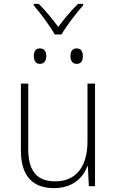

<svg xmlns="http://www.w3.org/2000/svg" viewBox="-20 -962 603 992"><path d="M263 -784H298C322 -827 374 -894 410 -935V-942H383C346 -906 310 -862 281 -823C252 -862 215 -908 180 -942H154V-935C188 -895 239 -827 263 -784ZM376 -632C400 -632 408 -649 408 -672C408 -695 399 -712 376 -712C354 -712 344 -696 344 -672C344 -649 354 -632 376 -632ZM186 -632C210 -632 219 -650 219 -672C219 -695 210 -712 186 -712C164 -712 155 -696 155 -672C155 -649 164 -632 186 -632ZM259 10C356 10 409 -44 432 -104H434L439 0H471V-530H432V-233C432 -93 367 -25 265 -25C174 -25 126 -75 126 -191V-530H88V-184C88 -56 146 10 259 10Z"/></svg>

Font: Noto Sans Mono SemiCondensed ExtraLight
Style: Regular
Weight: 200
Width: 4
Designer: Monotype Design Team
Foundry: Monotype Imaging Inc.
Version: Version 2.014